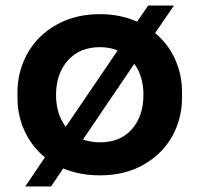

<svg xmlns="http://www.w3.org/2000/svg" viewBox="-20 -613 719 692"><path d="M142 -46Q94 -85 68.5 -141Q43 -197 43 -260V-281Q43 -356 79 -420.5Q115 -485 183 -523.5Q251 -562 340 -562Q414 -562 474 -535L514 -593H607L539 -494Q586 -455 611 -399.5Q636 -344 636 -281V-260Q636 -186 601 -122.5Q566 -59 498.5 -20Q431 19 340 19Q267 19 208 -6L164 59H71ZM497 -271Q497 -338 464 -383L279 -110Q309 -100 340 -100Q414 -100 455.5 -147.5Q497 -195 497 -271ZM217 -156 404 -431Q376 -443 340 -443Q267 -443 224.5 -395Q182 -347 182 -271Q182 -202 217 -156Z"/></svg>

Font: Sora-SIA SemiBold
Style: Regular
Weight: 600
Designer: Jonathan Barnbrook, Julián Moncada
Foundry: Barnbrook Fonts
Version: Version 2.000